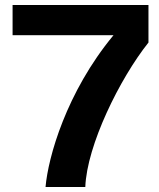

<svg xmlns="http://www.w3.org/2000/svg" viewBox="-20 -743 633 763"><path d="M30 -723V-603H431C243 -376 171 -117 161 0H319C325 -165 456 -431 570 -574V-723Z"/></svg>

Font: United Sans
Style: Bold
Weight: 700
Designer: Pablo Impallari, Rodrigo Fuenzalida (Modified by Dan O. Williams)
Version: Version 1.000;PS 001.000;hotconv 1.0.88;makeotf.lib2.5.64775